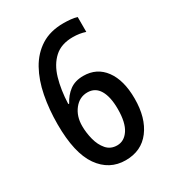

<svg xmlns="http://www.w3.org/2000/svg" viewBox="-177 -827 855 940"><g transform="rotate(-30 250.0 -357.0)"><path d="M257 10Q165 10 110 -68Q55 -146 55 -309Q55 -393 69.5 -468Q84 -543 116 -600.5Q148 -658 200 -691Q252 -724 327 -724Q347 -724 367.5 -722Q388 -720 403 -715V-631Q371 -642 332 -642Q267 -642 228 -606.5Q189 -571 171 -509.5Q153 -448 150 -369H155Q174 -406 204.5 -429Q235 -452 282 -452Q358 -452 401.5 -393Q445 -334 445 -230Q445 -121 395.5 -55.5Q346 10 257 10ZM257 -74Q297 -74 322.5 -112.5Q348 -151 348 -227Q348 -296 325.5 -334Q303 -372 259 -372Q214 -372 184.5 -334.5Q155 -297 155 -242Q155 -204 165 -165Q175 -126 197.5 -100Q220 -74 257 -74Z"/></g></svg>

Font: Noto Sans Mono ExtraCondensed Medium
Style: Regular
Weight: 500
Width: 2
Designer: Monotype Design Team
Foundry: Monotype Imaging Inc.
Version: Version 2.014